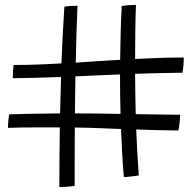

<svg xmlns="http://www.w3.org/2000/svg" viewBox="-20 -762 796 783"><path d="M222 1Q222 -49.5 222.5 -111.8Q223 -174 224 -242.5Q199 -242.5 174.8 -242.5Q150.5 -242.5 127.5 -242.5Q63 -242.5 12.5 -240.5Q12.5 -252.5 14 -268.5Q15.5 -284.5 17 -295.5Q69 -297.5 121.2 -298.2Q173.5 -299 225 -299.5Q226 -336 227 -373.5Q228 -411 229 -448Q174.5 -446 124.5 -444.8Q74.5 -443.5 32 -443Q32 -456 33.2 -472.5Q34.5 -489 35.5 -497Q83.5 -497 132.5 -498.8Q181.5 -500.5 230.5 -503.5Q233 -565 236 -623.8Q239 -682.5 242.5 -734.5Q253.5 -737 268 -737.8Q282.5 -738.5 296 -738.5Q294 -689.5 292 -630.5Q290 -571.5 289 -506.5Q311 -508 333.5 -509.5Q356 -511 378 -512.5Q401 -514 424 -515.5Q447 -517 470 -518Q471 -636 476.5 -737.5Q501.5 -742 534.5 -742Q532.5 -694.5 531.8 -638.5Q531 -582.5 531 -521.5Q580.5 -524 630.2 -525.8Q680 -527.5 729.5 -527.5Q729.5 -514.5 728 -495.8Q726.5 -477 724 -465.5Q678.5 -465 629.8 -463.8Q581 -462.5 531 -461Q531 -420.5 531.8 -379.2Q532.5 -338 533.5 -296.5Q579 -296 624.2 -295.2Q669.5 -294.5 714.5 -294Q714.5 -277 712 -257.5Q709.5 -238 707.5 -230Q667 -230 623.8 -231.2Q580.5 -232.5 535.5 -234Q537.5 -185 540 -137.8Q542.5 -90.5 546 -46.5Q535.5 -45 517 -42.5Q498.5 -40 485 -40Q481 -88 478.2 -137.2Q475.5 -186.5 473.5 -236Q457 -236.5 440.2 -237.2Q423.5 -238 407 -238.5Q376 -240 345.5 -240.8Q315 -241.5 285 -242Q284.5 -179.5 284.5 -119.2Q284.5 -59 284.5 -4Q273.5 -2 254.2 -0.5Q235 1 222 1ZM468 -297.5H471.5Q470.5 -337 470 -376Q469.5 -415 469.5 -453.5Q469.5 -456.5 469.5 -458.5Q442.5 -457.5 415.5 -456.2Q388.5 -455 361.5 -454Q343 -453 324.5 -452.2Q306 -451.5 287.5 -450.5Q287 -413.5 286.5 -375.5Q286 -337.5 285.5 -299.5Q331.5 -299.5 377 -299Q422.5 -298.5 468 -297.5Z"/></svg>

Font: Grandstander ExtraLight
Style: Regular
Weight: 200
Designer: Tyler Finck
Foundry: Etcetera Type Co
Version: Version 1.200; ttfautohint (v1.8.3)